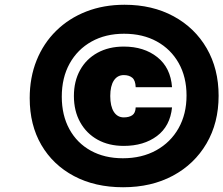

<svg xmlns="http://www.w3.org/2000/svg" viewBox="-20 -728 940 808"><path d="M900 -325Q900 -211 849 -124Q798 -37 707.5 11.5Q617 60 498 60Q380 60 291.5 13Q203 -34 154 -118Q105 -202 105 -315Q105 -402 134 -474Q163 -546 216.5 -598.5Q270 -651 343 -679.5Q416 -708 504 -708Q621 -708 710.5 -659.5Q800 -611 850 -524.5Q900 -438 900 -325ZM497 -62Q577 -62 637.5 -95.5Q698 -129 731.5 -188.5Q765 -248 765 -326Q765 -404 732 -462.5Q699 -521 640 -553.5Q581 -586 502 -586Q424 -586 365 -553Q306 -520 273 -460.5Q240 -401 240 -321Q240 -243 272 -184.5Q304 -126 362 -94Q420 -62 497 -62ZM291 -324Q291 -386 317 -433Q343 -480 390.5 -506Q438 -532 501 -532Q586 -532 642 -487.5Q698 -443 704 -361H551Q550 -390 536.5 -401Q523 -412 501 -412Q474 -412 459 -389Q444 -366 444 -324Q444 -281 459 -257.5Q474 -234 501 -234Q523 -234 536.5 -243Q550 -252 551 -276H704Q696 -197 640.5 -155.5Q585 -114 501 -114Q438 -114 391 -140Q344 -166 317.5 -213.5Q291 -261 291 -324Z"/></svg>

Font: Overused Grotesk Black
Style: Italic
Weight: 900
Italic angle: -10°
Version: Version 0.003